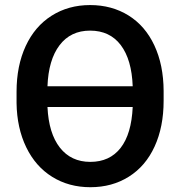

<svg xmlns="http://www.w3.org/2000/svg" viewBox="-20 -741 725 770"><path d="M46.4 0ZM636.2 -336.9Q636.2 -232.4 600.1 -153.6Q564 -74.7 496.8 -32.5Q429.7 9.8 342.3 9.8Q256.3 9.8 189.5 -31.7Q122.6 -73.2 85.2 -150.4Q47.9 -227.5 46.4 -327.6V-373Q46.4 -477.1 83 -556.2Q119.6 -635.3 187 -678Q254.4 -720.7 341.3 -720.7Q428.2 -720.7 495.4 -679Q562.5 -637.2 599.1 -558.8Q635.7 -480.5 636.2 -376.5ZM341.3 -618.2Q263.2 -618.2 218.8 -559.6Q174.3 -501 170.4 -395H512.2Q508.3 -502 464.4 -560.1Q420.4 -618.2 341.3 -618.2ZM342.3 -91.8Q419.9 -91.8 463.6 -147.7Q507.3 -203.6 512.2 -312H170.4Q175.3 -206.1 220.2 -148.9Q265.1 -91.8 342.3 -91.8Z"/></svg>

Font: Roboto Medium
Style: Regular
Weight: 500
Designer: Google
Version: Version 2.134; 2016; ttfautohint (v1.6)